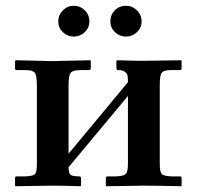

<svg xmlns="http://www.w3.org/2000/svg" viewBox="-20 -645 682 666"><path d="M161.1 -433.1 293 -436 294.9 -434.1V-408.2Q294.9 -402.3 289.1 -401.9H258.8Q231.9 -401.9 224.9 -391.8Q217.8 -381.8 217.8 -350.1V-111.8L423.8 -359.9Q423.8 -375 422.4 -382.6Q420.9 -390.1 413.3 -396Q405.8 -401.9 390.1 -401.9Q384.3 -401.9 383.8 -407.2V-434.1L386.2 -436Q441.4 -434.1 477.1 -434.1L608.9 -436L609.9 -434.1V-408.2Q609.9 -402.3 604 -401.9H574.2Q547.4 -401.9 540.8 -392.3Q534.2 -382.8 534.2 -350.1V-77.1Q534.2 -49.3 541 -41.7Q547.9 -34.2 574.2 -33.2H604Q609.9 -33.2 609.9 -26.9V-1L608.9 1Q527.8 -1 477.1 -1L347.2 1V-1V-27.8Q347.2 -32.7 353 -33.2H382.8Q409.7 -34.2 416.7 -42Q423.8 -49.8 423.8 -77.1V-312L217.8 -64.9Q217.8 -44.9 224.4 -39.1Q231 -33.2 254.9 -33.2Q260.7 -33.2 261.2 -26.9V-1L259.8 1Q199.7 -1 161.1 -1L33.2 1L32.2 -1V-27.8Q32.2 -32.7 37.1 -33.2H67.9Q94.7 -34.2 101.3 -41Q107.9 -47.9 107.9 -75.2V-349.1Q107.9 -382.3 101.1 -392.1Q94.2 -401.9 67.9 -401.9H38.1Q32.2 -401.9 32.2 -407.2V-434.1L35.2 -436ZM362.8 -570.8Q362.8 -593.8 378.4 -609.4Q394 -625 417 -625Q439 -625 455.1 -608.9Q471.2 -592.8 471.2 -570.8Q471.2 -548.8 455.1 -533.4Q439 -518.1 417 -518.1Q395 -518.1 378.9 -533.4Q362.8 -548.8 362.8 -570.8ZM290 -570.8Q290 -548.8 273.9 -533.4Q257.8 -518.1 235.8 -518.1Q213.9 -518.1 198 -533.4Q182.1 -548.8 182.1 -570.8Q182.1 -592.8 198 -608.9Q213.9 -625 235.8 -625Q257.8 -625 273.9 -609.6Q290 -594.2 290 -570.8Z"/></svg>

Font: Linux Libertine
Style: Semibold
Weight: 600
Designer: Philipp H. Poll
Foundry: Philipp H. Poll
Version: Version 5.1.2 ; ttfautohint (v0.9)